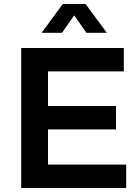

<svg xmlns="http://www.w3.org/2000/svg" viewBox="-20 -940 701 960"><path d="M408 -920 514 -776H412L351 -863L290 -776H188L294 -920ZM599 -700V-583H220V-410H560V-293H220V-117H611V0H86V-700Z"/></svg>

Font: QuotatisMedium
Style: Regular
Weight: 500
Designer: Julieta Ulanovsky
Foundry: Quotatis-Medium
Version: Version 4.000;PS 004.000;hotconv 1.0.88;makeotf.lib2.5.64775